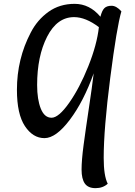

<svg xmlns="http://www.w3.org/2000/svg" viewBox="-20 -704 703 998"><path d="M68 -237Q68 -398 140 -535Q174 -601 232 -642.5Q290 -684 368 -684Q446 -684 502 -617Q510 -649 522.5 -661.5Q535 -674 560 -674Q585 -674 611 -645Q587 -564 553 -299Q519 -34 519 117Q519 210 540 251Q515 274 476.5 274Q438 274 421 250Q404 226 404 177.5Q404 129 414.5 50Q425 -29 442 -142Q459 -255 467 -323Q415 -177 343 -81.5Q271 14 211 14Q151 14 109.5 -48.5Q68 -111 68 -237ZM365 -615Q277 -615 225 -513.5Q173 -412 173 -262Q173 -187 192 -139.5Q211 -92 248 -92Q285 -92 339.5 -169.5Q394 -247 439 -359.5Q484 -472 494 -563Q425 -615 365 -615Z"/></svg>

Font: Paprika
Style: Regular
Weight: 400
Designer: Eduardo Rodriguez Tunni
Foundry: Eduardo Rodriguez Tunni
Version: Version 1.001